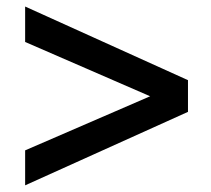

<svg xmlns="http://www.w3.org/2000/svg" viewBox="-20 -616 640 582"><path d="M549.8 -373V-276.9L56.2 -54.2V-160.2L435.1 -324.2L56.2 -488.8V-596.2Z"/></svg>

Font: Post Grotesk Medium
Style: Medium
Weight: 500
Version: Version 1.0